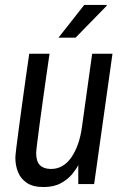

<svg xmlns="http://www.w3.org/2000/svg" viewBox="-20 -743 496 775"><path d="M156 12Q113 12 88 -5Q63 -22 52.5 -49Q42 -76 42 -106Q42 -114 46 -147.5Q50 -181 56.5 -228.5Q63 -276 70 -328Q77 -380 83.5 -425Q90 -470 94 -498Q98 -526 98 -526H180Q180 -526 176 -499Q172 -472 166 -429.5Q160 -387 153 -337.5Q146 -288 140 -242.5Q134 -197 130 -165Q126 -133 126 -125Q126 -91 141.5 -76Q157 -61 186 -61Q236 -61 268.5 -108.5Q301 -156 311 -232L352 -526H434L360 0H296V-77Q289 -62 272 -41Q255 -20 226.5 -4Q198 12 156 12ZM216 -591 320 -723H410L411 -720L285 -591Z"/></svg>

Font: Archivo Narrow
Style: Italic
Weight: 400
Italic angle: -8°
Designer: Hector Gatti
Foundry: Omnibus-Type
Version: Version 3.002